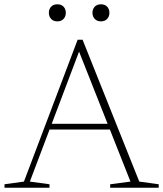

<svg xmlns="http://www.w3.org/2000/svg" viewBox="-20 -874 759 894"><path d="M198.5 -271V-297.5H503V-271ZM628.5 -28.5 719 -16V0H493V-16L587.5 -28.5L341.5 -650.5H354.5L119 -28.5L210.5 -16V0H1V-16L91.5 -28.5L341.5 -689H364.5ZM247 -774.5Q228.5 -774.5 218 -786Q207.5 -797.5 207.5 -814.5Q207.5 -831.5 218 -842.8Q228.5 -854 247 -854Q265.5 -854 276 -842.8Q286.5 -831.5 286.5 -814.5Q286.5 -797.5 276 -786Q265.5 -774.5 247 -774.5ZM450 -774.5Q431.5 -774.5 421 -786Q410.5 -797.5 410.5 -814.5Q410.5 -831.5 421 -842.8Q431.5 -854 450 -854Q468.5 -854 479 -842.8Q489.5 -831.5 489.5 -814.5Q489.5 -797.5 479 -786Q468.5 -774.5 450 -774.5Z"/></svg>

Font: Newsreader ExtraLight
Style: Regular
Weight: 250
Designer: Hugues Gentile
Foundry: Production Type
Version: Version 1.003